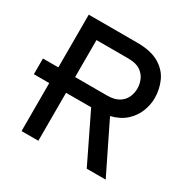

<svg xmlns="http://www.w3.org/2000/svg" viewBox="-157 -850 992 1000"><g transform="rotate(30 339.0 -350.0)"><path d="M5.5 -288.5V-383H286.5V-288.5ZM98 0V-700H388Q473.5 -700 522.5 -670.5Q571.5 -641 592.2 -594Q613 -547 613 -495Q613 -454.5 597 -414Q581 -373.5 546.8 -342.5Q512.5 -311.5 458 -298L604 0H490L350 -288.5H199V0ZM199 -383H390Q435 -383 461.2 -399.2Q487.5 -415.5 498.8 -440.8Q510 -466 510 -493.5Q510 -518.5 499.5 -544.2Q489 -570 463 -587.8Q437 -605.5 390 -605.5H199Z"/></g></svg>

Font: Overpass Medium
Style: Regular
Weight: 500
Designer: Delve Withrington, Dave Bailey, Thomas Jockin
Foundry: Delve Fonts LLC
Version: Version 4.000